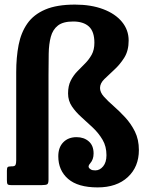

<svg xmlns="http://www.w3.org/2000/svg" viewBox="-20 -805 642 835"><path d="M584 -152.5Q584 -79.5 535.8 -34.8Q487.5 10 404.5 10Q319 10 276.2 -27Q233.5 -64 233.5 -125.5Q233.5 -164 255.2 -186.2Q277 -208.5 313 -208.5Q345 -208.5 366 -190.2Q387 -172 387 -137.5Q387 -111.5 372.5 -95Q361 -82 367.5 -74.5Q370 -71 376 -67.5Q382 -64 394.5 -64Q414 -64 428.5 -81.5Q443 -99 443 -130Q443 -168.5 426 -197.2Q409 -226 384.2 -249.5Q359.5 -273 334.5 -295.2Q309.5 -317.5 292.8 -342.2Q276 -367 276 -398.5Q276 -431.5 287.5 -454.2Q299 -477 316 -494.5Q333 -512 350 -529Q367 -546 378.8 -567.2Q390.5 -588.5 390.5 -619Q390.5 -668 366.5 -689.8Q342.5 -711.5 298.5 -711.5Q254.5 -711.5 232 -694Q209.5 -676.5 201 -645Q192.5 -613.5 191.8 -571.5Q191 -529.5 191 -481V-24Q191 -7 185.2 -3.5Q179.5 0 162.5 0H28.5Q15.5 0 12.8 -4.2Q10 -8.5 10 -21.5V-62.5Q10 -74.5 13.2 -78Q16.5 -81.5 28 -81.5H31.5Q44.5 -81.5 47.5 -87.8Q50.5 -94 50.5 -108V-491Q50.5 -556 61 -609.8Q71.5 -663.5 99 -702.8Q126.5 -742 176.8 -763.5Q227 -785 306 -785Q376 -785 428.5 -765.2Q481 -745.5 510.2 -710.2Q539.5 -675 539.5 -628.5Q539.5 -584.5 520.5 -554.2Q501.5 -524 477 -501.8Q452.5 -479.5 433.8 -461Q415 -442.5 415 -422.5Q415 -403.5 432 -384.5Q449 -365.5 474 -343.8Q499 -322 524.2 -294.8Q549.5 -267.5 566.8 -232.8Q584 -198 584 -152.5Z"/></svg>

Font: Besley* Condensed
Style: Bold
Weight: 700
Width: 3
Designer: Owen Earl
Foundry: indestructible type*
Version: Version 3.000; ttfautohint (v1.8.3)